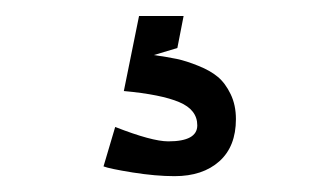

<svg xmlns="http://www.w3.org/2000/svg" viewBox="-20 -20 400 240"><path d="M209.5 0 201.7 40 172.4 48.8Q189.5 51.3 201.2 53.7Q212.9 56.2 228 62.3Q243.2 68.4 252.4 76.2Q261.7 84 268.3 97.7Q274.9 111.3 274.9 128.9Q274.9 163.1 254.2 181.6Q233.4 200.2 198.2 200.2Q174.8 200.2 145.8 195.6Q116.7 190.9 109.4 188L124 138.7Q169.9 156.7 190.4 156.7Q226.6 156.7 226.6 136.7Q226.6 117.2 204.1 107.7Q181.6 98.1 134.8 93.8L153.8 0Z"/></svg>

Font: Nikodecs
Style: Medium
Weight: 500
Version: Version 0.29